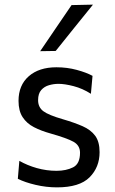

<svg xmlns="http://www.w3.org/2000/svg" viewBox="-20 -798 495 829"><path d="M226 11Q179.5 11 133.8 0.2Q88 -10.5 57 -26L63.5 -103.5Q97.5 -84 139.2 -72.2Q181 -60.5 224 -60.5Q265.5 -60.5 295.5 -75.5Q325.5 -90.5 325.5 -138.5Q325.5 -170 297.5 -185.8Q269.5 -201.5 197 -222Q157.5 -233 126.5 -249Q95.5 -265 77.8 -292Q60 -319 60 -362.5Q60 -430 104.2 -468.8Q148.5 -507.5 223.5 -507.5Q270 -507.5 311.5 -496.2Q353 -485 379.5 -470.5L372.5 -393Q336.5 -416 298 -426Q259.5 -436 232.5 -436Q212 -436 191.8 -430.2Q171.5 -424.5 158 -409.2Q144.5 -394 144.5 -365.5Q144.5 -335 167 -318Q189.5 -301 252 -283Q301.5 -268.5 336.8 -253Q372 -237.5 391 -211.8Q410 -186 410 -141Q410 -76 366.8 -32.5Q323.5 11 226 11ZM153.5 -577Q187.5 -627 221.5 -677Q255.5 -727 289 -776L381.5 -778Q340 -727 300 -677.2Q260 -627.5 220.5 -578Z"/></svg>

Font: Heraclito
Style: Regular
Weight: 400
Designer: Kostas Bartsokas (font) & Cristiano Sobral (main changes)
Foundry: Kostas Bartsokas (font) & Cristiano Sobral (main changes)
Version: Version 1.00;July 8, 2020;FontCreator 13.0.0.2655 64-bit